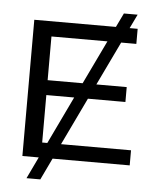

<svg xmlns="http://www.w3.org/2000/svg" viewBox="-58 -808 783 966"><g transform="rotate(5 333.5 -325.0)"><path d="M112.3 109.4 164.6 0H82V-688H494.1L528.3 -758.8H597.7L563.5 -688H604V-611.8H527.3L421.4 -391.1H574.7V-315.9H385.3L270.5 -76.2H624V0H234.4L182.1 109.4ZM175.3 -391.1H352.1L458 -611.8H175.3ZM175.3 -76.2H201.2L315.9 -315.9H175.3Z"/></g></svg>

Font: Arial
Style: Regular
Weight: 400
Designer: Steve Matteson
Foundry: Ascender Corporation
Version: Version 2.00.3